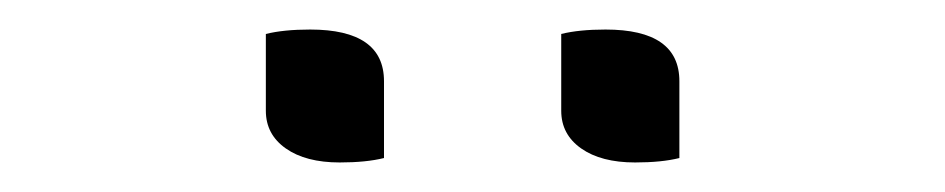

<svg xmlns="http://www.w3.org/2000/svg" viewBox="-20 -775 640 130"><path d="M160 -752Q172 -755 190 -755Q240 -755 240 -720V-668Q228 -665 210 -665Q187 -665 173.5 -674.5Q160 -684 160 -700ZM360 -752Q372 -755 390 -755Q440 -755 440 -720V-668Q428 -665 410 -665Q387 -665 373.5 -674.5Q360 -684 360 -700Z"/></svg>

Font: Recursive Sn Csl St Lt
Style: Regular
Weight: 300
Version: Version 1.079;hotconv 1.0.112;makeotfexe 2.5.65598; ttfautoh